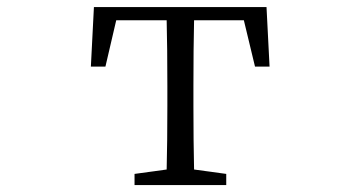

<svg xmlns="http://www.w3.org/2000/svg" viewBox="-20 -534 1040 554"><path d="M242.2 -341.8 251 -513.7H749L757.8 -341.8H715.8L683.6 -475.6H540Q538.1 -393.6 538.1 -286.1V-227.5Q538.1 -127 540 -44.9L632.8 -32.2V0H368.2V-32.2L460.9 -44.9Q462.9 -127 462.9 -227.5V-286.1Q462.9 -394.5 460.9 -475.6H315.4L284.2 -341.8Z"/></svg>

Font: GenEi Koburi Mincho v6
Style: Regular
Weight: 400
Designer: o_tamon (Modified)
Foundry: o_tamon / Adobe Systems Incorporated
Version: Version 6.1